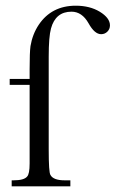

<svg xmlns="http://www.w3.org/2000/svg" viewBox="-20 -654 406 674"><path d="M151 -129Q151 -49 157 -40Q167 -21 207 -21H227V0H21V-21H28Q64 -21 75 -34Q84 -43 84 -80V-356H14V-377H84V-411Q84 -470 87 -492Q94 -534 116 -567Q161 -634 246 -634Q295 -634 330 -613Q366 -591 366 -565Q366 -552 357 -543Q348 -534 335 -534Q312 -534 291 -572Q268 -613 231 -613Q175 -613 159 -554Q151 -525 151 -455Z"/></svg>

Font: New Athena Unicode
Style: Regular
Weight: 400
Designer: J. Rusten 1997; rev. by R. Hancock 2001, 2002, rev. by D. Mastronarde 2002-2021
Foundry: GreekKeys New Athena Unicode
Version: Version 5.008